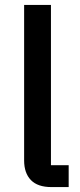

<svg xmlns="http://www.w3.org/2000/svg" viewBox="-20 -760 325 780"><path d="M189 0Q133 0 105.5 -28.5Q78 -57 78 -108V-740H187V-89H259V0Z"/></svg>

Font: IBM Plex Sans Arabic Medium
Style: Regular
Weight: 500
Designer: Mike Abbink, Paul van der Laan, Pieter van Rosmalen, Wael Morcos, Khajak Apelian
Foundry: Bold Monday
Version: Version 1.1